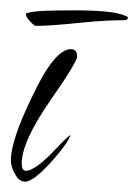

<svg xmlns="http://www.w3.org/2000/svg" viewBox="-20 -336 267 371"><path d="M29 15Q17 15 10 2Q1 -13 1 -26Q1 -45 11 -75.5Q21 -106 42 -149Q85 -241 117 -241Q129 -241 129 -227Q129 -216 76 -140Q22 -62 22 -20Q22 -6 30 -6Q46 -6 79 -39Q112 -74 116 -75Q112 -60 78 -22Q44 15 29 15ZM49 -286Q46 -286 38 -295Q30 -303 30 -309V-310Q41 -314 64 -315Q87 -316 124 -316Q202 -316 223 -305Q227 -304 227 -302Q227 -297 220 -297Q206 -297 185 -296Q164 -295 135 -292Q78 -286 49 -286Z"/></svg>

Font: Ruthie
Style: Regular
Weight: 400
Designer: Robert E. Leuschke
Foundry: Robert E. Leuschke
Version: Version 1.012